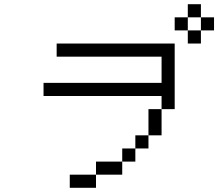

<svg xmlns="http://www.w3.org/2000/svg" viewBox="-20 -895 1040 915"><path d="M1000 -750V-812.5H937.5V-750H875V-687.5H937.5V-750ZM437.5 -62.5H312.5V0H437.5ZM437.5 -62.5H562.5V-125H437.5ZM562.5 -125H625V-187.5H562.5ZM625 -187.5H687.5V-250H625ZM687.5 -250H750Q750 -250 750 -375H687.5Q687.5 -375 687.5 -250ZM750 -375H812.5V-687.5H250V-625H750Q750 -625 750 -500H187.5V-437.5H750ZM875 -750V-812.5H812.5V-750ZM875 -812.5H937.5V-875H875Z"/></svg>

Font: CalcUnifontExMono
Style: Regular
Weight: 500
Version: Version 15.0.06